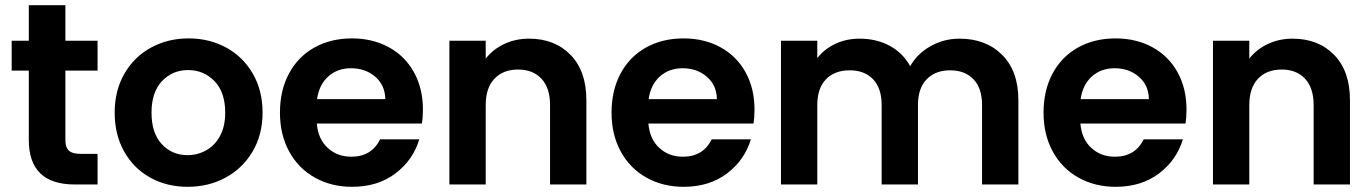

<svg xmlns="http://www.w3.org/2000/svg" viewBox="-20 -711 5287 740"><path d="M232 -439V-171Q232 -143 245.5 -130.5Q259 -118 291 -118H356V0H268Q91 0 91 -172V-439H25V-554H91V-691H232V-554H356V-439Z M703 9Q623 9 559 -26.5Q495 -62 458.5 -127Q422 -192 422 -277Q422 -362 459.5 -427Q497 -492 562 -527.5Q627 -563 707 -563Q787 -563 852 -527.5Q917 -492 954.5 -427Q992 -362 992 -277Q992 -192 953.5 -127Q915 -62 849.5 -26.5Q784 9 703 9ZM703 -113Q741 -113 774.5 -131.5Q808 -150 828 -187Q848 -224 848 -277Q848 -356 806.5 -398.5Q765 -441 705 -441Q645 -441 604.5 -398.5Q564 -356 564 -277Q564 -198 603.5 -155.5Q643 -113 703 -113Z M1610 -289Q1610 -259 1606 -235H1201Q1206 -175 1243 -141Q1280 -107 1334 -107Q1412 -107 1445 -174H1596Q1572 -94 1504 -42.5Q1436 9 1337 9Q1257 9 1193.5 -26.5Q1130 -62 1094.5 -127Q1059 -192 1059 -277Q1059 -363 1094 -428Q1129 -493 1192 -528Q1255 -563 1337 -563Q1416 -563 1478.5 -529Q1541 -495 1575.5 -432.5Q1610 -370 1610 -289ZM1465 -329Q1464 -383 1426 -415.5Q1388 -448 1333 -448Q1281 -448 1245.5 -416.5Q1210 -385 1202 -329Z M2019 -562Q2118 -562 2179 -499.5Q2240 -437 2240 -325V0H2100V-306Q2100 -372 2067 -407.5Q2034 -443 1977 -443Q1919 -443 1885.5 -407.5Q1852 -372 1852 -306V0H1712V-554H1852V-485Q1880 -521 1923.5 -541.5Q1967 -562 2019 -562Z M2888 -289Q2888 -259 2884 -235H2479Q2484 -175 2521 -141Q2558 -107 2612 -107Q2690 -107 2723 -174H2874Q2850 -94 2782 -42.5Q2714 9 2615 9Q2535 9 2471.5 -26.5Q2408 -62 2372.5 -127Q2337 -192 2337 -277Q2337 -363 2372 -428Q2407 -493 2470 -528Q2533 -563 2615 -563Q2694 -563 2756.5 -529Q2819 -495 2853.5 -432.5Q2888 -370 2888 -289ZM2743 -329Q2742 -383 2704 -415.5Q2666 -448 2611 -448Q2559 -448 2523.5 -416.5Q2488 -385 2480 -329Z M3678 -562Q3780 -562 3842.5 -499.5Q3905 -437 3905 -325V0H3765V-306Q3765 -371 3732 -405.5Q3699 -440 3642 -440Q3585 -440 3551.5 -405.5Q3518 -371 3518 -306V0H3378V-306Q3378 -371 3345 -405.5Q3312 -440 3255 -440Q3197 -440 3163.5 -405.5Q3130 -371 3130 -306V0H2990V-554H3130V-487Q3157 -522 3199.5 -542Q3242 -562 3293 -562Q3358 -562 3409 -534.5Q3460 -507 3488 -456Q3515 -504 3566.5 -533Q3618 -562 3678 -562Z M4553 -289Q4553 -259 4549 -235H4144Q4149 -175 4186 -141Q4223 -107 4277 -107Q4355 -107 4388 -174H4539Q4515 -94 4447 -42.5Q4379 9 4280 9Q4200 9 4136.5 -26.5Q4073 -62 4037.5 -127Q4002 -192 4002 -277Q4002 -363 4037 -428Q4072 -493 4135 -528Q4198 -563 4280 -563Q4359 -563 4421.5 -529Q4484 -495 4518.5 -432.5Q4553 -370 4553 -289ZM4408 -329Q4407 -383 4369 -415.5Q4331 -448 4276 -448Q4224 -448 4188.5 -416.5Q4153 -385 4145 -329Z M4962 -562Q5061 -562 5122 -499.5Q5183 -437 5183 -325V0H5043V-306Q5043 -372 5010 -407.5Q4977 -443 4920 -443Q4862 -443 4828.5 -407.5Q4795 -372 4795 -306V0H4655V-554H4795V-485Q4823 -521 4866.5 -541.5Q4910 -562 4962 -562Z"/></svg>

Font: MSTAGE SemiBold
Style: Regular
Weight: 600
Designer: Ninad Kale (Devanagari), Jonny Pinhorn (Latin)
Foundry: Indian Type Foundry
Version: 4.004